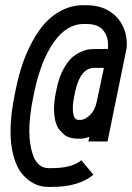

<svg xmlns="http://www.w3.org/2000/svg" viewBox="-20 -716 514 748"><path d="M263.7 -292.5Q263.7 -281.7 265.4 -273.4Q267.1 -265.1 269 -260.7Q271 -256.3 273.9 -253.7Q276.9 -251 278.8 -250Q280.8 -249 282.2 -249H294.9Q310.1 -249 329.8 -267.1Q349.6 -285.2 356.9 -319.8L384.8 -451.7H347.7Q293.5 -451.7 273.4 -361.3L269 -340.3Q263.7 -314.5 263.7 -292.5ZM182.6 12.2H168.9Q149.4 12.2 130.6 6.6Q111.8 1 91.3 -14.4Q70.8 -29.8 55.7 -53.2Q40.5 -76.7 30.8 -116Q21 -155.3 21 -205.6Q21 -269.5 38.6 -354L43.5 -377.4Q53.2 -423.8 67.6 -466.3Q82 -508.8 104.7 -551.8Q127.4 -594.7 155.3 -625.7Q183.1 -656.7 221.9 -676.3Q260.7 -695.8 305.2 -695.8H314.9Q388.2 -695.8 431.2 -652.8Q474.1 -609.9 474.1 -541.5Q474.1 -533.2 472.7 -525.9L398.9 -165H324.2L328.1 -183.1Q309.6 -175.8 294.9 -175.8H282.2Q275.9 -175.8 269.8 -176.5Q263.7 -177.2 251.7 -180.4Q239.7 -183.6 230.2 -191.4Q220.7 -199.2 210.9 -211.2Q201.2 -223.1 195.8 -244.1Q190.4 -265.1 190.4 -292.5Q190.4 -320.8 197.8 -356L202.1 -377Q210.9 -416.5 226.6 -445.6Q242.2 -474.6 257.8 -489.3Q273.4 -503.9 292.7 -512.7Q312 -521.5 323.7 -523.2Q335.4 -524.9 347.7 -524.9L400.9 -525.4V-541.5Q400.9 -575.2 381.3 -598.9Q361.8 -622.6 314.9 -622.6H305.2Q240.2 -622.6 190.4 -552.7Q140.6 -482.9 114.7 -362.8L109.9 -339.4Q94.2 -264.2 94.2 -205.6Q94.2 -179.7 97.7 -156.2Q101.1 -132.8 108.9 -110.4Q116.7 -87.9 132.1 -74.5Q147.5 -61 168.9 -61H182.6Q260.3 -61 296.9 -91.8L343.8 -35.2Q287.1 12.2 182.6 12.2Z"/></svg>

Font: Anka/Coder Narrow
Style: Italic
Weight: 400
Width: 3
Italic angle: -12°
Monospace: yes
Version: Version 001.100